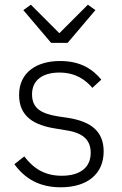

<svg xmlns="http://www.w3.org/2000/svg" viewBox="-20 -783 517 815"><path d="M267 -601 385 -740 353 -763 232 -642 111 -763 79 -740 197 -601ZM238 12C351 12 420 -45 420 -140C420 -222 371 -267 267 -283L226 -289C153 -301 116 -324 116 -383C116 -441 159 -475 232 -475C303 -475 345 -442 372 -410L410 -445C372 -491 320 -524 235 -524C136 -524 61 -476 61 -380C61 -288 125 -251 218 -237L260 -230C334 -219 365 -188 365 -134C365 -72 320 -37 242 -37C174 -37 125 -64 83 -119L41 -86C87 -23 149 12 238 12Z"/></svg>

Font: IBM Plex Thai Looped Light
Style: Regular
Weight: 300
Designer: Mike Abbink, Paul van der Laan, Pieter van Rosmalen, Ben Mitchell, Mark Frömberg
Foundry: Bold Monday
Version: Version 1.0